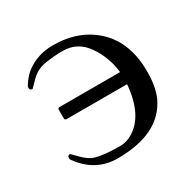

<svg xmlns="http://www.w3.org/2000/svg" viewBox="-113 -563 683 686"><g transform="rotate(-30 228.0 -220.0)"><path d="M46 -354 76 -384Q100 -407 136.5 -412.5Q173 -418 207 -418Q268 -418 304 -366Q340 -314 347 -250H98Q90 -250 90 -243V-208Q90 -200 98 -200H347Q337 -79 267 -36Q242 -21 217 -21Q123 -21 96 -40Q78 -52 62.5 -69Q47 -86 44 -86Q41 -86 38 -83.5Q35 -81 35 -75Q35 -69 38 -66Q95 13 186 13Q361 13 414 -101Q432 -142 432 -203Q432 -322 363.5 -387.5Q295 -453 186 -453Q122 -453 74 -416Q54 -400 38 -374Q35 -371 35 -365Q35 -354 46 -354Z"/></g></svg>

Font: Cardo
Style: Regular
Weight: 400
Designer: David J. Perry
Foundry: David J. Perry
Version: Version 1.0451